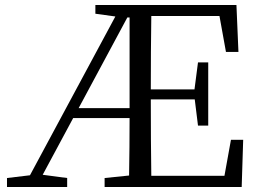

<svg xmlns="http://www.w3.org/2000/svg" viewBox="-20 -749 1037 769"><path d="M490 -679 295 -316H499V-679ZM905 -189H954L948 0H399V-36L497 -46Q499 -159 499 -276H273L151 -49L249 -36V0H8V-36L100 -47L442 -683L362 -694V-729H927L935 -541H885L859 -685H586Q584 -544 584 -391H759L773 -499H814V-246H773L760 -351H584Q584 -185 586 -45H879Z"/></svg>

Font: Han-Nom Khai
Style: Regular
Weight: 400
Version: Version 1.200;June 22, 2023;FontCreator 14.0.0.2814 64-bit